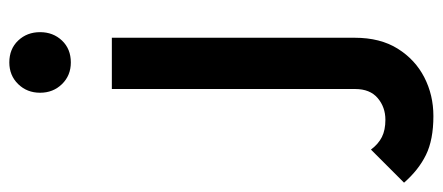

<svg xmlns="http://www.w3.org/2000/svg" viewBox="-419 -451 950 412"><g transform="rotate(-90 56.0 -245.0)"><path d="M13 210Q-38 210 -70.5 194Q-103 178 -130 147L-59 76Q-47 92 -32 99.5Q-17 107 5 107Q32 107 51.5 90.5Q71 74 71 42V-480H181V41Q181 96 157.5 133.5Q134 171 96 190.5Q58 210 13 210ZM128 -568Q100 -568 81.5 -587Q63 -606 63 -634Q63 -662 81.5 -681Q100 -700 128 -700Q157 -700 175 -681Q193 -662 193 -634Q193 -606 175 -587Q157 -568 128 -568Z"/></g></svg>

Font: Outfit Thin Medium
Style: Regular
Weight: 500
Version: Version 1.100;gftools[0.9.27]